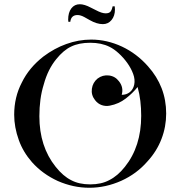

<svg xmlns="http://www.w3.org/2000/svg" viewBox="-20 -870 851 907"><path d="M47 -328Q47 -411 83 -480Q117 -550 185 -603Q237 -642 293 -662Q351 -683 411 -683Q485 -683 556 -650Q626 -617 679 -557Q765 -461 765 -334Q765 -271 743 -214Q721 -156 677 -108Q626 -49 553 -16Q479 17 402 17Q326 17 253 -15Q218 -31 187.5 -53Q157 -75 131 -104Q89 -152 69 -208Q47 -269 47 -328ZM166 -321Q166 -178 243 -82Q278 -38 316 -19Q353 1 406 1Q459 1 496 -19Q536 -39 570 -82Q647 -178 647 -323Q647 -359 643 -393Q639 -427 630 -459Q607 -430 574 -404.5Q541 -379 499 -371Q479 -367 460.5 -373.5Q442 -380 429 -397Q410 -421 414 -450.5Q418 -480 441 -499Q465 -517 494.5 -513.5Q524 -510 542 -486Q565 -457 555 -422Q577 -422 593 -434.5Q609 -447 614 -470Q619 -494 609 -521Q599 -548 581 -573Q563 -598 540.5 -618.5Q518 -639 497 -649Q459 -668 406 -668Q353 -668 316 -650Q280 -633 246 -591Q206 -542 187 -472Q176 -437 171 -399.5Q166 -362 166 -321ZM512 -840H522Q523 -829 523 -825Q523 -795 507 -775.5Q491 -756 466 -756Q437 -756 404 -775L379 -789Q361 -799 346 -799Q316 -799 312 -767H303Q302 -774 302 -777Q302 -811 317 -830.5Q332 -850 357 -850Q379 -850 409 -834L433 -822Q461 -807 479 -807Q494 -807 501 -814Q508 -821 512 -840Z"/></svg>

Font: Wachinanga
Style: Regular
Weight: 400
Designer: deFharo
Foundry: deFharo
Version: Wachinanga: Version 2.001 2013